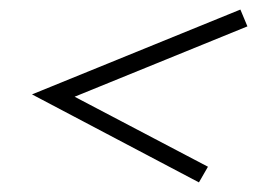

<svg xmlns="http://www.w3.org/2000/svg" viewBox="-20 -481 531 396"><path d="M390.3 -104.8 46 -286.3 475.8 -461.3 490.3 -426.6 133.9 -281.5 408.9 -137.1Z"/></svg>

Font: Playfair 5pt SemiExpanded Light ExtraBold
Style: Italic
Weight: 800
Italic angle: -15.6°
Version: Version 2.001;gftools[0.9.30]